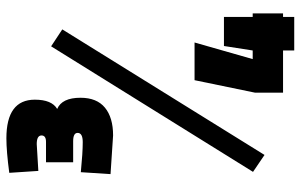

<svg xmlns="http://www.w3.org/2000/svg" viewBox="-190 -651 941 601"><g transform="rotate(-90 280.5 -350.5)"><path d="M40 -792Q108 -801 148 -801Q269 -801 269 -712Q269 -659 240 -642Q275 -627 275 -569Q275 -518 244 -492.5Q213 -467 157 -467L36 -475L42 -568Q103 -562 136 -562Q165 -562 165 -578Q165 -592 139 -592H73V-677H137Q157 -677 157 -691Q157 -706 130 -706L46 -701ZM43 -29 436 -661 489 -626 96 7ZM423 100V65H291V-23L330 -212H448L396 -30H423L437 -120H528V-30H539V65H528V100Z"/></g></svg>

Font: TitilliumText
Style: ExtraBold
Weight: 800
Designer: Accademia di Belle Arti di Urbino and others
Foundry: Accademia di Belle Arti di Urbino and others.
Version: Version 60.001